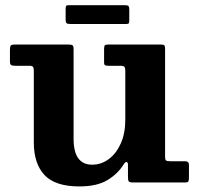

<svg xmlns="http://www.w3.org/2000/svg" viewBox="-20 -688 755 724"><path d="M227.5 -613.5V-655Q227.5 -662 229.2 -665.2Q231 -668.5 237.5 -668.5H450.5Q460 -668.5 463.8 -665.8Q467.5 -663 467.5 -653V-612.5Q467.5 -604.5 466 -601Q464.5 -597.5 456.5 -597.5H245Q235.5 -597.5 231.5 -600.2Q227.5 -603 227.5 -613.5ZM107.5 -151V-421.5Q107.5 -432 104.2 -436Q101 -440 91 -440H37Q26 -440 21.8 -442.8Q17.5 -445.5 17.5 -456.5V-500.5Q17.5 -512.5 20.8 -516.2Q24 -520 35.5 -520H238Q249.5 -520 253.5 -517.2Q257.5 -514.5 257.5 -502.5V-164.5Q257.5 -67 327.5 -67Q361.5 -67 390 -88Q418.5 -109 435.5 -147.2Q452.5 -185.5 452.5 -237V-421Q452.5 -432.5 448.8 -436.2Q445 -440 434 -440H389Q380 -440 376.2 -442Q372.5 -444 372.5 -453V-503Q372.5 -513 375 -516.5Q377.5 -520 387 -520H588Q597.5 -520 600 -516.5Q602.5 -513 602.5 -503V-98.5Q602.5 -85.5 606.2 -82.8Q610 -80 623 -80H677.5Q692.5 -80 692.5 -66.5V-18Q692.5 -7.5 690.2 -3.8Q688 0 678 0H481.5Q468.5 0 465.5 -4Q462.5 -8 462.5 -21V-67Q462.5 -75 458 -77Q453.5 -79 447 -69Q423.5 -31.5 384 -8.2Q344.5 15 279.5 15Q188 15 147.8 -28Q107.5 -71 107.5 -151Z"/></svg>

Font: Besley*
Style: Bold
Weight: 700
Designer: Owen Earl
Foundry: indestructible type*
Version: Version 2.000; ttfautohint (v1.8.3)